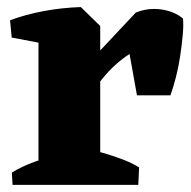

<svg xmlns="http://www.w3.org/2000/svg" viewBox="-20 -518 534 538"><path d="M87.8 0V-445.5L206.5 -498.2L260.8 -445.2V0ZM206.2 -204.5 183.2 -294 360.5 -482.8Q395.2 -496.8 432 -491.5Q468.8 -486.2 492.8 -466Q494.5 -447 492 -419.4Q489.5 -391.8 484.9 -361Q480.2 -330.2 472.9 -301.5Q465.5 -272.8 457.5 -250.8H363.8L343 -366.8Q318 -350.5 296.1 -329.5Q274.2 -308.5 252.2 -278.5Q230.2 -248.5 206.2 -204.5ZM12.8 -412.8 8.2 -461.2Q51.8 -477.5 102.8 -487Q153.8 -496.5 206.5 -498.2L206 -427.5L129.8 -390.5ZM15.2 0 13.2 -34.5Q41.8 -51.8 75.2 -64Q108.8 -76.2 136.8 -82.8L127.2 0ZM214 0 239 -97Q259.8 -92.5 282.9 -85.4Q306 -78.2 328.6 -69.4Q351.2 -60.5 369.8 -48.8L367.5 0Z"/></svg>

Font: Eczar
Style: Regular
Weight: 400
Designer: Vaibhav Singh
Foundry: Rosetta Type Foundry
Version: Version 2.000